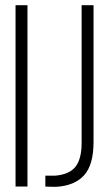

<svg xmlns="http://www.w3.org/2000/svg" viewBox="-20 -720 419 741"><path d="M40 -700H86V0H40ZM341 -700V-172Q341 -83 304 -43Q267 -3 197 1Q170 1 155 0V-42H192Q246 -46 270.5 -75.5Q295 -105 295 -169V-700Z"/></svg>

Font: Bebas Neue Book
Style: Regular
Weight: 400
Designer: Ryoichi Tsunekawa
Foundry: Ryoichi Tsunekawa
Version: Version 001.003